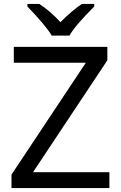

<svg xmlns="http://www.w3.org/2000/svg" viewBox="-20 -951 612 971"><path d="M533.2 0H38.1V-67.9L414.1 -633.8H49.8V-713.9H522.9V-646L147 -80.1H533.2ZM118.7 -931.2H178.7Q234.4 -895 285.6 -838.9Q347.2 -900.4 394.5 -931.2H456.5V-918Q356.4 -817.9 331.5 -771H241.7Q212.4 -820.8 118.7 -918Z"/></svg>

Font: NotoSans
Style: Regular
Weight: 400
Designer: Monotype Design team
Foundry: Monotype Imaging Inc.
Version: Version 1.04